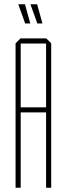

<svg xmlns="http://www.w3.org/2000/svg" viewBox="-20 -880 313 900"><path d="M53 0V-677L76 -700H197L220 -677V0H196V-353H77V0ZM77 -676V-377H196V-676ZM98 -770 66 -859V-860H97L122 -770ZM155 -770 123 -859V-860H154L179 -770Z"/></svg>

Font: Foldit Thin Thin
Style: Regular
Weight: 250
Version: Version 1.003